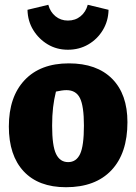

<svg xmlns="http://www.w3.org/2000/svg" viewBox="-20 -770 569 803"><path d="M256 13Q141 13 79 -53.5Q17 -120 17 -241Q17 -365 83 -435Q149 -505 268 -505Q385 -505 449 -440.5Q513 -376 513 -259Q513 -129 446 -58Q379 13 256 13ZM265 -92Q299 -92 315 -126Q331 -160 331 -245Q331 -326 314.5 -359.5Q298 -393 258 -393Q241 -393 214 -387Q206 -355 202 -321Q198 -287 198 -244Q198 -160 214.5 -126Q231 -92 265 -92ZM264 -562Q217 -562 179.5 -584.5Q142 -607 119 -644.5Q96 -682 95 -729L182 -750Q190 -720 212 -702Q234 -684 264 -684Q295 -684 317 -702Q339 -720 347 -750L434 -729Q433 -682 410 -644Q387 -606 349 -584Q311 -562 264 -562Z"/></svg>

Font: Piazzolla ExtraBold
Style: Regular
Weight: 800
Designer: Juan Pablo del Peral
Foundry: Huerta Tipografica
Version: Version 1.330